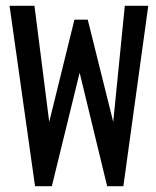

<svg xmlns="http://www.w3.org/2000/svg" viewBox="-20 -643 540 663"><path d="M101 0 13 -623H99L150 -222L237 -575H283L371 -222L411 -623H492L406 0H350L255 -392L159 0Z"/></svg>

Font: Inconsolata SemiBold
Style: Regular
Weight: 600
Monospace: yes
Designer: Raph Levien, Cyreal, Brenton Simpson
Foundry: Raph Levien, Cyreal, Google
Version: Version 3.100; ttfautohint (v1.8.4.7-5d5b)